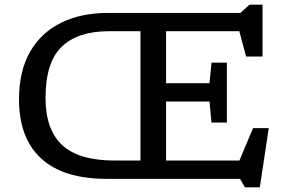

<svg xmlns="http://www.w3.org/2000/svg" viewBox="-20 -762 1210 818"><path d="M435.5 0Q250 0 155.5 -86.8Q61 -173.5 61 -339Q61 -459 108 -541Q155 -623 240.2 -665Q325.5 -707 440 -707H1004.5L1043 -742H1098.5V-521H1028.5L999.5 -629H687.5V-407.5H872.5L881 -495H946.5V-240H881L872.5 -329.5H687.5V-78H1000L1058 -216H1125L1087 36H1023.5L1002.5 0ZM469.5 -78H578.5V-629H443Q311 -629 242.5 -562.5Q174 -496 174 -345Q174 -209.5 245 -143.8Q316 -78 469.5 -78Z"/></svg>

Font: Newsreader 6pt
Style: Regular
Weight: 400
Designer: Hugues Gentile
Foundry: Production Type
Version: Version 1.003; ttfautohint (v1.8.3)